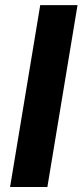

<svg xmlns="http://www.w3.org/2000/svg" viewBox="-20 -748 330 768"><path d="M290.1 -727.5 169.5 0H20.3L140.9 -727.5Z"/></svg>

Font: Adwaita Sans
Style: Italic
Weight: 400
Italic angle: -9.39999°
Designer: Rasmus Andersson
Foundry: rsms
Version: Version 4.001;git-9221beed3